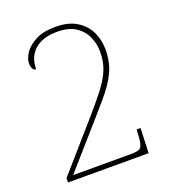

<svg xmlns="http://www.w3.org/2000/svg" viewBox="-133 -823 824 923"><g transform="rotate(-20 279.5 -362.0)"><path d="M57 0V-22L259 -253Q316 -318 350.5 -363Q385 -408 401 -448.5Q417 -489 417 -539Q417 -576 402 -612.5Q387 -649 351.5 -674Q316 -699 254 -699Q205 -699 170.5 -683Q136 -667 117.5 -637Q99 -607 99 -564Q92 -564 87 -568.5Q82 -573 79 -581.5Q76 -590 76 -602Q76 -626 95 -654.5Q114 -683 153.5 -703.5Q193 -724 254 -724Q322 -724 364 -697.5Q406 -671 425.5 -629.5Q445 -588 445 -541Q445 -507 439 -478.5Q433 -450 421 -424.5Q409 -399 390.5 -372Q372 -345 346.5 -315.5Q321 -286 289 -249L92 -25H391Q430 -25 440 -39Q450 -53 452 -95L454 -127H474L469 0Z"/></g></svg>

Font: Noto Serif Lao Thin
Style: Regular
Weight: 250
Designer: Monotype Design Team
Foundry: Monotype Imaging Inc.
Version: Version 2.003